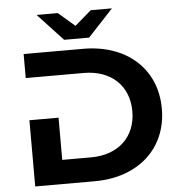

<svg xmlns="http://www.w3.org/2000/svg" viewBox="-59 -955 945 1011"><g transform="rotate(-5 413.0 -449.5)"><path d="M86 -350V0H401C629 0 786 -138 786 -350C786 -562 629 -700 401 -700H86V-573H393C536 -573 630 -486 630 -350C630 -214 536 -127 393 -127H240V-350ZM437 -756 570 -899H458L371 -824L284 -899H172L305 -756Z"/></g></svg>

Font: Montserrat-Alt1
Style: Bold
Weight: 700
Designer: Differentunic
Foundry: Differentunic
Version: Version 7.222